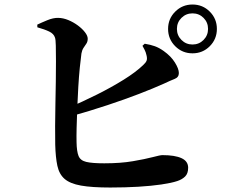

<svg xmlns="http://www.w3.org/2000/svg" viewBox="-20 -820 1040 858"><path d="M840.3 -581.7Q794.8 -581.7 763 -613.5Q731.1 -645.4 731.1 -690.8Q731.1 -736.3 763 -768Q794.8 -799.8 840.3 -799.8Q885.8 -799.8 917.5 -768Q949.2 -736.3 949.2 -690.8Q949.2 -645.4 917.5 -613.5Q885.8 -581.7 840.3 -581.7ZM472.5 18Q390.4 18 341.8 9.3Q293.2 0.6 268.8 -20.4Q244.5 -41.4 236.4 -79Q228.3 -116.6 226.8 -173.5Q226.1 -209.4 226.3 -256.2Q226.6 -302.9 227.6 -353.9Q228.6 -404.9 229.4 -454.4Q230.2 -504 230.1 -545.6Q230 -587.2 229.4 -615.8Q228.8 -644.3 225.6 -652.2Q220.2 -669.3 199.8 -679.1Q179.4 -688.9 146.9 -698L146.6 -710Q165 -718.8 191.5 -729.7Q217.9 -740.6 240 -740.1Q262.5 -739.8 285.4 -730.3Q308.2 -720.8 328 -706.2Q347.7 -691.6 359.8 -675.8Q372 -660 372 -647.2Q372 -634.1 366 -625.1Q360 -616.1 353.3 -606.2Q346.7 -596.4 343.9 -581.1Q340.5 -556.9 336.5 -516.8Q332.5 -476.7 329.8 -429.9Q327.1 -383 325.2 -336Q323.4 -288.9 322.4 -249.3Q321.4 -209.7 322.1 -184.6Q322.8 -143.6 331 -123.1Q339.2 -102.7 365.5 -96.5Q391.8 -90.2 445.8 -90.2Q519.1 -90.2 573.7 -99.6Q628.3 -108.9 662.1 -117.8Q696 -126.8 705.8 -126.8Q761.7 -126.8 791.3 -113.1Q820.8 -99.5 820.8 -70.4Q820.8 -44.4 807.1 -31.1Q793.4 -17.8 771.9 -10.8Q745.9 -2.2 701 4.4Q656 11 598 14.5Q539.9 18 472.5 18ZM281.9 -337.2Q348 -364.6 413.2 -397.4Q478.5 -430.1 532.8 -463.9Q587.1 -497.7 619.9 -529.3Q631.7 -540 635.2 -549.2Q638.6 -558.4 634.5 -573.8Q632 -586.1 626.1 -597.7Q620.2 -609.2 616.6 -615.4L626.7 -624.6Q652.8 -620.4 672.1 -613.4Q691.4 -606.4 711.3 -592.2Q744.1 -569 761.7 -540.6Q779.3 -512.2 779.3 -493.5Q779.3 -474.7 760.4 -467.3Q741.4 -459.9 712.7 -446.3Q665.1 -424.9 601.7 -400.5Q538.2 -376 461 -350.4Q383.7 -324.7 294.2 -299.5ZM840.3 -621.1Q869.4 -621.1 889.6 -641.5Q909.7 -661.8 909.7 -690.8Q909.7 -719.9 889.6 -740.1Q869.4 -760.3 840.3 -760.3Q811.2 -760.3 790.9 -740.1Q770.6 -719.9 770.6 -690.8Q770.6 -661.8 790.9 -641.5Q811.2 -621.1 840.3 -621.1Z"/></svg>

Font: Noto Serif HK ExtraLight
Style: Regular
Weight: 200
Designer: Ryoko NISHIZUKA 西塚涼子 (kana & ideographs); Frank Grießhammer (Latin, Greek & Cyrillic); Wenlong ZHANG 张文龙 (bopomofo); San
Foundry: Adobe
Version: Version 2.002-H1;hotconv 1.1.0;makeotfexe 2.6.0